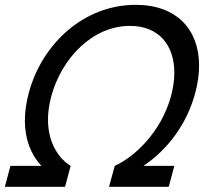

<svg xmlns="http://www.w3.org/2000/svg" viewBox="-83 -754 835 775"><path d="M-63.4 0H179.6L202.2 -84.5C156.6 -111.9 110.7 -174.9 110.7 -271.2C110.7 -299.4 114.7 -330.6 123.8 -364.5C165.2 -519 290.6 -649.5 441.6 -649.5C560 -649.5 620.7 -569.7 620.7 -460.4C620.7 -429.4 615.8 -396.1 606 -361.5C565 -218 459.4 -120.5 380.2 -84.5L357.1 0H598.1L620.7 -84.5H496.2C593.9 -150.5 671.3 -252.5 705 -378.5C715.4 -417.4 720.6 -454.5 720.6 -489.2C720.6 -633.7 631.4 -734.5 464.4 -734.5C257.4 -734.5 86.9 -579.5 33 -378.5C22.4 -339 17.4 -301.8 17.4 -267.3C17.4 -192 41.5 -129.8 84.2 -84.5H-40.8Z"/></svg>

Font: Manrope
Style: MediumItalic
Weight: 500
Italic angle: -15°
Designer: Mikhail Sharanda
Foundry: Mikhail Sharanda
Version: Version 4.502;hotconv 1.0.109;makeotfexe 2.5.65596